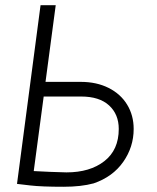

<svg xmlns="http://www.w3.org/2000/svg" viewBox="-20 -704 601 734"><path d="M491 -211Q491 -142 451 -85Q411 -28 338 -3Q290 10 223 10Q139 10 96 5L45 -1L135 -684H193L154 -391H289Q349 -391 395 -368Q441 -345 466 -304Q491 -263 491 -211ZM434 -211Q434 -267 397 -301Q360 -335 290 -335H147L109 -50L171 -47L234 -45Q324 -45 379 -88Q434 -131 434 -211Z"/></svg>

Font: Bellota
Style: Italic
Weight: 400
Italic angle: -7.5°
Designer: Kemie Guaida
Foundry: Kemie Guaida
Version: Version 4.001